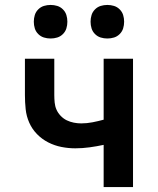

<svg xmlns="http://www.w3.org/2000/svg" viewBox="-20 -758 640 778"><path d="M400 0V-171Q372 -165 343 -161Q314 -157 285 -157Q257 -157 229 -162.5Q201 -168 175.5 -181Q150 -194 130 -214.5Q110 -235 98.5 -261Q87 -287 84 -315.5Q81 -344 81 -373V-520H200V-373Q200 -358 201.5 -342.5Q203 -327 209 -313.5Q215 -300 226 -288.5Q237 -277 250.5 -270.5Q264 -264 279 -261Q294 -258 309 -258Q332 -258 355 -262.5Q378 -267 400 -273V-520H519V0ZM415 -602Q401 -602 388 -606Q375 -610 365 -620Q355 -630 351 -643Q347 -656 347 -670Q347 -684 351 -697Q355 -710 365 -720Q375 -730 388 -734Q401 -738 415 -738Q429 -738 442 -734Q455 -730 465 -720Q475 -710 479 -697Q483 -684 483 -670Q483 -656 479 -643Q475 -630 465 -620Q455 -610 442 -606Q429 -602 415 -602ZM185 -602Q171 -602 158 -606Q145 -610 135 -620Q125 -630 121 -643Q117 -656 117 -670Q117 -684 121 -697Q125 -710 135 -720Q145 -730 158 -734Q171 -738 185 -738Q199 -738 212 -734Q225 -730 235 -720Q245 -710 249 -697Q253 -684 253 -670Q253 -656 249 -643Q245 -630 235 -620Q225 -610 212 -606Q199 -602 185 -602Z"/></svg>

Font: Iosevka Book
Style: Bold
Weight: 700
Designer: Belleve Invis
Foundry: Belleve Invis
Version: Version 28.0.7; ttfautohint (v1.8.3)